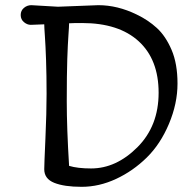

<svg xmlns="http://www.w3.org/2000/svg" viewBox="-20 -716 731 742"><path d="M204 -690 360 -696Q434 -696 508 -660Q552 -639 586 -608Q620 -577 643 -523.5Q666 -470 666 -393Q666 -316 633 -237.5Q600 -159 547 -107Q494 -55 428.5 -24.5Q363 6 295.5 6Q228 6 189.5 -9.5Q151 -25 151 -62Q151 -80 155.5 -180Q160 -280 160 -353Q160 -426 158 -483.5Q156 -541 153.5 -576Q151 -611 151 -622Q113 -620 99 -620Q85 -620 72.5 -630.5Q60 -641 60 -658Q60 -675 72.5 -685.5Q85 -696 101 -696ZM247 -75Q280 -65 332 -65Q429 -65 511 -147Q593 -229 593 -357.5Q593 -486 516 -556.5Q439 -627 297 -627Q262 -627 247 -626Q247 -615 244.5 -580.5Q242 -546 240 -487.5Q238 -429 238 -325Q238 -221 247 -75Z"/></svg>

Font: Macondo
Style: Regular
Weight: 400
Version: Version 2.001